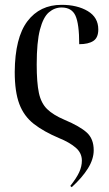

<svg xmlns="http://www.w3.org/2000/svg" viewBox="-20 -566 453 795"><path d="M41 -268Q42 -410 93.5 -478Q145 -546 235 -546Q300 -546 343.5 -520Q387 -494 387 -444Q387 -410 366.5 -396.5Q346 -383 308 -383Q308 -467 292.5 -501Q277 -535 235 -535Q206 -535 182.5 -515Q159 -495 145.5 -443.5Q132 -392 132 -299Q132 -224 141 -181.5Q150 -139 175 -114.5Q200 -90 247 -70Q311 -43 339.5 -17Q368 9 368 56Q368 93 344 131.5Q320 170 277 209L271 204Q297 171 308 147Q319 123 319 99Q319 67 293 45Q267 23 225 6Q161 -21 120 -53Q79 -85 60 -135.5Q41 -186 41 -268Z"/></svg>

Font: Noto Serif Display Condensed
Style: Regular
Weight: 400
Width: 3
Designer: Monotype Design Team
Foundry: Monotype Imaging Inc.
Version: Version 2.009